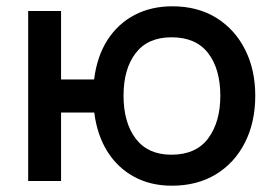

<svg xmlns="http://www.w3.org/2000/svg" viewBox="-20 -575 871 610"><path d="M526 15Q459 15 406.8 -13Q354.5 -41 321.5 -93.2Q288.5 -145.5 279.5 -217.5H174V0H69.5V-540H174V-322.5H279Q288 -396 321.5 -448Q355 -500 407.8 -527.5Q460.5 -555 527.5 -555Q608 -555 667 -518.5Q726 -482 758.5 -417.8Q791 -353.5 791 -271Q791 -186.5 758.2 -122Q725.5 -57.5 666 -21.2Q606.5 15 526 15ZM524.5 -83.5Q603 -83.5 641.5 -135.5Q680 -187.5 680 -270.5Q680 -356 641.2 -406.2Q602.5 -456.5 525 -456.5Q449.5 -456.5 411 -406.2Q372.5 -356 372.5 -271Q372.5 -185.5 411.2 -134.5Q450 -83.5 524.5 -83.5Z"/></svg>

Font: Cns Manrope SemBd
Style: Regular
Weight: 600
Designer: Mikhail Sharanda
Foundry: Mikhail Sharanda
Version: Version 4.504